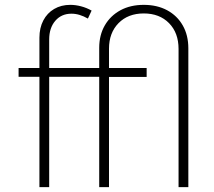

<svg xmlns="http://www.w3.org/2000/svg" viewBox="-20 -767 877 787"><path d="M752 0H711.9V-566.4Q711.9 -632.3 672.9 -672.1Q633.8 -711.9 569.3 -711.9Q504.9 -711.9 465.8 -672.1Q426.8 -632.3 426.8 -567.4V-488.3H581.1V-451.7H426.8V0H386.7V-452.1H181.6V0H141.6V-452.1H56.2V-488.3H141.6V-612.3Q141.6 -652.8 157.5 -683.1Q173.3 -713.4 201.9 -730.2Q230.5 -747.1 268.1 -747.1Q289.6 -747.1 312 -741.2Q334.5 -735.4 355.5 -723.6L340.3 -690.9Q323.2 -700.7 306.4 -705.8Q289.6 -710.9 272.9 -710.9Q231.9 -710.9 206.8 -681.9Q181.6 -652.8 181.6 -605V-488.3H386.7V-570.8Q386.7 -623.5 409.7 -663.1Q432.6 -702.6 473.6 -724.9Q514.6 -747.1 569.3 -747.1Q624 -747.1 665.3 -724.9Q706.5 -702.6 729.2 -662.6Q752 -622.6 752 -568.8Z"/></svg>

Font: Kumbh Sans ExtraLight
Style: Regular
Weight: 250
Version: Version 1.005